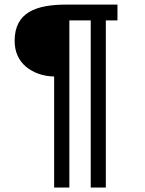

<svg xmlns="http://www.w3.org/2000/svg" viewBox="-20 -731 631 838"><path d="M282.7 87.4V-642.1H376V87.4H441.9V-642.1H492.7V-710.9H272.9C136.7 -711.4 44.4 -677.2 43.9 -553.2C43.9 -505.4 60.5 -467.8 93.3 -439.9C126.5 -412.6 167.5 -398.4 216.3 -397V87.4Z"/></svg>

Font: Ride
Style: Regular
Weight: 400
Version: Version 3.000